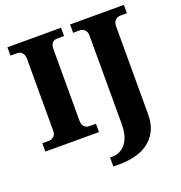

<svg xmlns="http://www.w3.org/2000/svg" viewBox="-163 -854 1166 1235"><g transform="rotate(-20 419.5 -237.0)"><path d="M24 0V-57H70Q87 -57 102 -69.5Q117 -82 117 -109V-600Q117 -631 102 -644Q87 -657 70 -657H24V-714H391V-657H344Q323 -657 310.5 -644Q298 -631 298 -599V-111Q298 -84 312 -70.5Q326 -57 344 -57H391V0ZM402 240V178H423Q451 178 479.5 161Q508 144 527 105Q546 66 546 1V-602Q546 -631 531 -644Q516 -657 500 -657H453V-714H821V-657H775Q758 -657 742.5 -644Q727 -631 727 -601V0Q727 68 703 114Q679 160 639 188Q599 216 548.5 228Q498 240 446 240Z"/></g></svg>

Font: Noto Serif Lao ExtraBold
Style: Regular
Weight: 800
Designer: Monotype Design Team
Foundry: Monotype Imaging Inc.
Version: Version 2.003; ttfautohint (v1.8.4.7-5d5b)